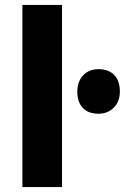

<svg xmlns="http://www.w3.org/2000/svg" viewBox="-20 -760 507 780"><path d="M71 0V-740H232V0ZM380 -298Q339 -298 316.5 -321.5Q294 -345 294 -388Q294 -428 317.5 -453.5Q341 -479 380 -479Q421 -479 444 -455.5Q467 -432 467 -388Q467 -348 442.5 -323Q418 -298 380 -298Z"/></svg>

Font: Readex Pro
Style: Bold
Weight: 700
Designer: Bonnie Shaver-Troup, Thomas Jockin
Foundry: Lexend
Version: Version 1.203; ttfautohint (v1.8.3)